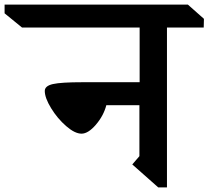

<svg xmlns="http://www.w3.org/2000/svg" viewBox="-130 -806 908 836"><path d="M597 -686V10H559L446 -90L477 -126V-348H333Q321 -302 287.5 -263Q254 -224 225 -224Q196 -224 158 -257Q120 -290 92.5 -335Q65 -380 65 -410Q65 -432 100.5 -440Q136 -448 229 -448H478V-686H-34L-110 -748V-786H688L758 -724L757 -686Z"/></svg>

Font: Inknut Antiqua
Style: Regular
Weight: 400
Designer: Claus Eggers Sørensen
Foundry: Claus Eggers Sørensen
Version: Version 1.003; ttfautohint (v1.8.2) -l 8 -r 50 -G 200 -x 14 